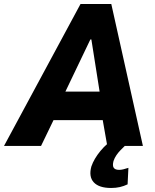

<svg xmlns="http://www.w3.org/2000/svg" viewBox="-63 -725 768 954"><path d="M-43 0 337 -705H490L647 0H470L434 -205L489 -128H147L242 -209L141 0ZM386 -529 239 -222 225 -270H457L439 -225L391 -529ZM489 209Q429 209 403 181Q377 153 391 102Q404 64 436.5 24.5Q469 -15 518 -45L557 0Q548 9 536.5 20.5Q525 32 515.5 46Q506 60 501 75Q495 98 502 108.5Q509 119 529 119Q538 119 549 116.5Q560 114 575 109L571 191Q552 200 532.5 204.5Q513 209 489 209Z"/></svg>

Font: Nunito Sans 7pt Condensed Black
Style: Italic
Weight: 900
Width: 3
Italic angle: -9°
Designer: Vernon Adams
Foundry: Vernon Adams
Version: Version 3.101;gftools[0.9.27]